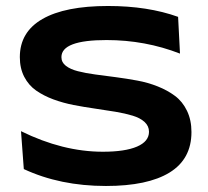

<svg xmlns="http://www.w3.org/2000/svg" viewBox="-20 -597 690 638"><path d="M45.9 -407.2Q45.9 -490.7 121.1 -533.9Q196.3 -577.1 338.9 -577.1Q471.2 -577.1 571.8 -541L578.1 -418.9Q462.4 -463.9 334 -463.9Q184.1 -463.9 184.1 -407.2Q184.1 -389.6 199 -378.2Q213.9 -366.7 238.8 -360.4Q263.7 -354 296.1 -349.6Q328.6 -345.2 364.5 -340.6Q400.4 -335.9 436 -329.3Q471.7 -322.8 504.2 -309.8Q536.6 -296.9 561.5 -278.3Q586.4 -259.8 601.3 -229Q616.2 -198.2 616.2 -158.2Q616.2 -68.4 543.5 -23.7Q470.7 21 332 21Q179.7 21 59.1 -35.2L49.8 -161.1Q188.5 -92.8 321.8 -92.8Q395.5 -92.8 435.3 -109.9Q475.1 -127 475.1 -159.2Q475.1 -178.2 460.4 -191.7Q445.8 -205.1 420.9 -212.6Q396 -220.2 363.8 -225.6Q331.5 -231 295.9 -236.1Q260.3 -241.2 224.9 -248Q189.5 -254.9 157.2 -266.8Q125 -278.8 100.1 -296.1Q75.2 -313.5 60.5 -341.8Q45.9 -370.1 45.9 -407.2Z"/></svg>

Font: Mattone
Style: Regular
Weight: 400
Width: 6
Designer: Nunzio Mazzaferro
Foundry: Collletttivo
Version: Version 2.000;Glyphs 3.2 (3217)